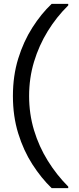

<svg xmlns="http://www.w3.org/2000/svg" viewBox="-20 -831 412 996"><path d="M248 145Q194 93 148 21.5Q102 -50 74.5 -139Q47 -228 47 -333Q47 -438 74.5 -527Q102 -616 148 -688Q194 -760 248 -811H334V-803Q273 -743 227.5 -669Q182 -595 156.5 -510.5Q131 -426 131 -333Q131 -240 156.5 -155.5Q182 -71 228 3Q274 77 334 137V145Z"/></svg>

Font: DM Sans 16pt
Style: Regular
Weight: 400
Version: Version 4.004;gftools[0.9.30]